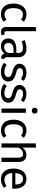

<svg xmlns="http://www.w3.org/2000/svg" viewBox="1639 -2459 832 4150"><g transform="rotate(90 2055.0 -384.0)"><path d="M448 -482 404 -424Q376 -444 349.5 -453.5Q323 -463 291 -463Q227 -463 191.5 -412Q156 -361 156 -261Q156 -161 191 -113.5Q226 -66 291 -66Q322 -66 348 -75.5Q374 -85 406 -106L448 -46Q376 12 287 12Q180 12 118.5 -60Q57 -132 57 -259Q57 -343 85 -406Q113 -469 164.5 -504Q216 -539 287 -539Q334 -539 373 -525.5Q412 -512 448 -482Z M563 -104V-739L655 -750V-106Q655 -85 662.5 -74.5Q670 -64 688 -64Q707 -64 722 -70L746 -6Q713 12 673 12Q622 12 592.5 -18.5Q563 -49 563 -104Z M1260 -52 1239 12Q1198 7 1173 -11Q1148 -29 1136 -67Q1083 12 979 12Q901 12 856 -32Q811 -76 811 -147Q811 -231 871.5 -276Q932 -321 1043 -321H1124V-360Q1124 -416 1097 -440Q1070 -464 1014 -464Q956 -464 872 -436L849 -503Q947 -539 1031 -539Q1124 -539 1170 -493.5Q1216 -448 1216 -364V-123Q1216 -91 1227 -75.5Q1238 -60 1260 -52ZM1124 -139V-260H1055Q909 -260 909 -152Q909 -105 932 -81Q955 -57 1000 -57Q1079 -57 1124 -139Z M1727 -479 1688 -421Q1652 -444 1619.5 -455Q1587 -466 1551 -466Q1506 -466 1480 -447.5Q1454 -429 1454 -397Q1454 -365 1478.5 -347Q1503 -329 1567 -312Q1655 -290 1698.5 -252Q1742 -214 1742 -148Q1742 -70 1681.5 -29Q1621 12 1534 12Q1414 12 1335 -57L1384 -113Q1451 -62 1532 -62Q1584 -62 1614.5 -83.5Q1645 -105 1645 -142Q1645 -169 1634 -185.5Q1623 -202 1596 -214.5Q1569 -227 1517 -241Q1433 -263 1395.5 -300Q1358 -337 1358 -394Q1358 -435 1382.5 -468.5Q1407 -502 1450.5 -520.5Q1494 -539 1548 -539Q1602 -539 1645 -524Q1688 -509 1727 -479Z M2184 -479 2145 -421Q2109 -444 2076.5 -455Q2044 -466 2008 -466Q1963 -466 1937 -447.5Q1911 -429 1911 -397Q1911 -365 1935.5 -347Q1960 -329 2024 -312Q2112 -290 2155.5 -252Q2199 -214 2199 -148Q2199 -70 2138.5 -29Q2078 12 1991 12Q1871 12 1792 -57L1841 -113Q1908 -62 1989 -62Q2041 -62 2071.5 -83.5Q2102 -105 2102 -142Q2102 -169 2091 -185.5Q2080 -202 2053 -214.5Q2026 -227 1974 -241Q1890 -263 1852.5 -300Q1815 -337 1815 -394Q1815 -435 1839.5 -468.5Q1864 -502 1907.5 -520.5Q1951 -539 2005 -539Q2059 -539 2102 -524Q2145 -509 2184 -479Z M2418 0H2326V-527H2418ZM2436 -717Q2436 -690 2418 -672.5Q2400 -655 2371 -655Q2343 -655 2325 -672.5Q2307 -690 2307 -717Q2307 -744 2325 -762Q2343 -780 2371 -780Q2400 -780 2418 -762Q2436 -744 2436 -717Z M2958 -482 2914 -424Q2886 -444 2859.5 -453.5Q2833 -463 2801 -463Q2737 -463 2701.5 -412Q2666 -361 2666 -261Q2666 -161 2701 -113.5Q2736 -66 2801 -66Q2832 -66 2858 -75.5Q2884 -85 2916 -106L2958 -46Q2886 12 2797 12Q2690 12 2628.5 -60Q2567 -132 2567 -259Q2567 -343 2595 -406Q2623 -469 2674.5 -504Q2726 -539 2797 -539Q2844 -539 2883 -525.5Q2922 -512 2958 -482Z M3480 -378V0H3388V-365Q3388 -421 3366.5 -444Q3345 -467 3304 -467Q3263 -467 3231 -443Q3199 -419 3171 -375V0H3079V-738L3171 -748V-454Q3233 -539 3327 -539Q3399 -539 3439.5 -496Q3480 -453 3480 -378Z M4057 -232H3721Q3727 -145 3765 -104Q3803 -63 3863 -63Q3901 -63 3933 -74Q3965 -85 4000 -109L4040 -54Q3956 12 3856 12Q3746 12 3684.5 -60Q3623 -132 3623 -258Q3623 -340 3649.5 -403.5Q3676 -467 3725.5 -503Q3775 -539 3842 -539Q3947 -539 4003 -470Q4059 -401 4059 -279Q4059 -256 4057 -232ZM3968 -306Q3968 -384 3937 -425Q3906 -466 3844 -466Q3731 -466 3721 -300H3968Z"/></g></svg>

Font: FiraGOUPP
Style: Medium
Weight: 400
Designer: bBox Type
Foundry: bBox Type GmbH
Version: Version 1.001